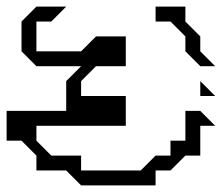

<svg xmlns="http://www.w3.org/2000/svg" viewBox="-20 -515 672 580"><path d="M450 -450V-495H540V-450L585 -405V-360L630 -315H585L540 -360V-405L495 -450ZM585 -225V-270L630 -225ZM0 -90V-180H180V-270L225 -315H90L45 -360V-450L90 -495H180L135 -450H90V-360H225L270 -405H360V-315H270L225 -270V-225H360V-135H90V-90L135 -45H225V0H405L450 -45H495V-90H540V-180H585L630 -135H585V-45H540L495 0H450V45H225L180 0H90V-45L45 -90Z"/></svg>

Font: Rubik Iso
Style: Regular
Weight: 400
Designer: Hubert and Fischer, NaN
Foundry: Hubert and Fischer, NaN
Version: Version 2.200